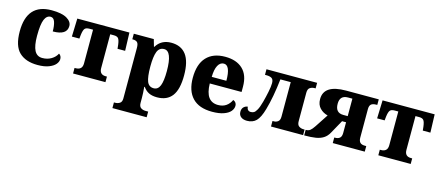

<svg xmlns="http://www.w3.org/2000/svg" viewBox="-53 -1111 4351 1901"><g transform="rotate(15 2122.5 -160.0)"><path d="M44 -267Q44 -550 297 -550Q401 -550 453 -519.5Q505 -489 505 -444Q505 -350 360 -350Q360 -410 347 -447.5Q334 -485 303 -485Q263 -485 242 -436Q221 -387 221 -268Q221 -167 246.5 -118Q272 -69 327 -69Q379 -69 419 -93Q459 -117 477 -154Q490 -147 496.5 -133.5Q503 -120 503 -105Q503 -77 481 -51Q459 -25 413.5 -7.5Q368 10 300 10Q177 10 110.5 -54Q44 -118 44 -267Z M662 -57H673Q741 -57 741 -124V-470H704Q669 -470 656 -453.5Q643 -437 637 -389L633 -350H556L562 -536H1096L1102 -350H1024L1020 -389Q1014 -437 1001 -453.5Q988 -470 955 -470H917V-124Q917 -57 981 -57H994V0H662Z M1127 172H1140Q1165 172 1186 159Q1207 146 1207 110V-408Q1207 -451 1192 -465Q1177 -479 1147 -479H1141V-536H1346L1367 -463H1371Q1421 -546 1524 -546Q1625 -546 1677 -477Q1729 -408 1729 -265Q1729 -122 1678 -54.5Q1627 13 1525 13Q1474 13 1440 -4Q1406 -21 1383 -55H1377Q1383 9 1383 60V108Q1383 145 1403.5 158.5Q1424 172 1449 172H1478V230H1127ZM1553 -263Q1553 -467 1472 -467Q1422 -467 1402.5 -417Q1383 -367 1383 -265Q1383 -158 1402 -111.5Q1421 -65 1470 -65Q1514 -65 1533.5 -113Q1553 -161 1553 -263Z M1818 -266Q1818 -406 1885 -478Q1952 -550 2076 -550Q2192 -550 2256.5 -488.5Q2321 -427 2321 -309V-255H1995Q1997 -160 2030.5 -115Q2064 -70 2128 -70Q2177 -70 2210.5 -93.5Q2244 -117 2262 -157Q2279 -151 2288.5 -138Q2298 -125 2298 -107Q2298 -76 2275.5 -49.5Q2253 -23 2206 -6.5Q2159 10 2088 10Q1954 10 1886 -61.5Q1818 -133 1818 -266ZM2147 -323Q2147 -481 2080 -481Q2042 -481 2020 -440Q1998 -399 1997 -323Z M2360 -63Q2360 -96 2379 -113Q2398 -130 2419 -130Q2419 -110 2430 -98.5Q2441 -87 2459 -87Q2477 -87 2491 -94.5Q2505 -102 2521 -130.5Q2537 -159 2553 -218Q2567 -270 2578.5 -326.5Q2590 -383 2590 -417Q2590 -454 2571 -466.5Q2552 -479 2514 -479H2501V-536H3020V-479H3008Q2983 -479 2962.5 -465.5Q2942 -452 2942 -414V-122Q2942 -84 2962.5 -70.5Q2983 -57 3008 -57H3020V0H2691V-57H2707Q2729 -57 2747.5 -71Q2766 -85 2766 -122V-475H2660Q2639 -287 2601 -155Q2575 -64 2539.5 -28.5Q2504 7 2446 7Q2406 7 2383 -11.5Q2360 -30 2360 -63Z M3031 -57H3034Q3060 -57 3077 -70.5Q3094 -84 3116 -117L3204 -251Q3157 -262 3123.5 -296.5Q3090 -331 3090 -389Q3090 -536 3317 -536H3652V-479H3644Q3605 -479 3589 -464Q3573 -449 3573 -415V-124Q3573 -90 3588 -73.5Q3603 -57 3638 -57H3652V0H3324V-57H3332Q3363 -57 3380.5 -72Q3398 -87 3398 -124V-233H3357L3281 -96Q3259 -56 3226.5 -35.5Q3194 -15 3148.5 -7.5Q3103 0 3031 0ZM3398 -296V-475H3353Q3270 -475 3270 -389Q3270 -296 3353 -296Z M3791 -57H3802Q3870 -57 3870 -124V-470H3833Q3798 -470 3785 -453.5Q3772 -437 3766 -389L3762 -350H3685L3691 -536H4225L4231 -350H4153L4149 -389Q4143 -437 4130 -453.5Q4117 -470 4084 -470H4046V-124Q4046 -57 4110 -57H4123V0H3791Z"/></g></svg>

Font: Noto Serif ExtraBold
Style: Regular
Weight: 800
Designer: Monotype Design Team
Foundry: Monotype Imaging Inc.
Version: Version 1.001